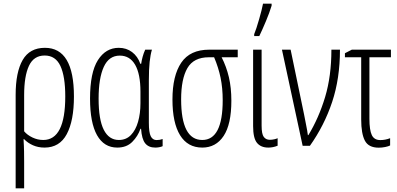

<svg xmlns="http://www.w3.org/2000/svg" viewBox="-20 -805 2194 1060"><path d="M388.2 -272.5Q388.2 -138.7 348.6 -64.5Q309.1 9.8 225.6 9.8Q190.9 9.8 162.1 -2.9Q133.3 -15.6 113.3 -36.6H109.9Q112.3 0.5 112.8 31Q113.3 61.5 113.3 87.9V234.9H66.4V-281.2Q66.4 -406.7 105.2 -473.9Q144 -541 228 -541Q388.2 -541 388.2 -272.5ZM226.6 -498.5Q166.5 -498.5 139.9 -441.7Q113.3 -384.8 113.3 -279.8V-80.1Q130.4 -59.6 159.2 -45.9Q188 -32.2 218.8 -32.2Q340.3 -32.2 340.3 -272.5Q340.3 -383.3 313.5 -440.9Q286.6 -498.5 226.6 -498.5Z M627.4 9.8Q554.2 9.8 515.6 -58.8Q477.1 -127.4 477.1 -260.7Q477.1 -404.3 520.3 -472.7Q563.5 -541 635.7 -541Q677.7 -541 709 -517.6Q740.2 -494.1 754.9 -452.6H759.3Q762.2 -472.2 767.6 -491.9Q772.9 -511.7 781.7 -530.8H818.8Q810.5 -503.4 806.2 -463.4Q801.8 -423.3 801.8 -360.4V-127Q801.8 -73.7 812.3 -52.7Q822.8 -31.7 844.7 -31.7Q862.8 -31.7 877.9 -37.6V2Q872.1 4.9 861.3 7.3Q850.6 9.8 837.4 9.8Q800.3 9.8 781.5 -13.9Q762.7 -37.6 758.8 -93.8H755.4Q741.2 -52.7 710 -21.5Q678.7 9.8 627.4 9.8ZM636.2 -32.2Q676.3 -32.2 702.6 -59.3Q729 -86.4 742.2 -132.6Q755.4 -178.7 755.4 -234.9V-299.3Q755.4 -396.5 726.1 -447.3Q696.8 -498 641.1 -498Q581.5 -498 553 -435.8Q524.4 -373.5 524.4 -260.3Q524.4 -144.5 553 -88.4Q581.5 -32.2 636.2 -32.2Z M1257.3 -249Q1257.3 -118.7 1214.6 -54.4Q1171.9 9.8 1096.7 9.8Q1016.1 9.8 974.1 -58.6Q932.1 -127 932.1 -255.4Q932.1 -387.2 980.7 -459Q1029.3 -530.8 1135.3 -530.8H1292.5V-488.8H1203.6Q1230 -437 1243.7 -378.7Q1257.3 -320.3 1257.3 -249ZM980 -256.8Q980 -32.2 1096.7 -32.2Q1209.5 -32.2 1209.5 -252Q1209.5 -318.8 1197.8 -375.7Q1186 -432.6 1162.1 -488.8H1132.8Q1049.3 -488.8 1014.6 -429Q980 -369.1 980 -256.8Z M1424.3 -530.8V-111.3Q1424.3 -64.9 1436.3 -49.1Q1448.2 -33.2 1469.7 -33.2Q1481.4 -33.2 1493.7 -35.9Q1505.9 -38.6 1512.7 -42V-0.5Q1487.3 9.8 1461.4 9.8Q1419.9 9.8 1398.7 -16.4Q1377.4 -42.5 1377.4 -108.9V-530.8ZM1383.3 -606V-616.2Q1388.7 -628.9 1396 -651.1Q1403.3 -673.3 1410.6 -699Q1418 -724.6 1423.8 -747.6Q1429.7 -770.5 1432.1 -784.7H1479.5V-773.4Q1467.8 -734.9 1448.2 -688.2Q1428.7 -641.6 1411.6 -606Z M1536.6 -530.8H1584.5L1658.7 -173.3Q1662.6 -151.9 1669.4 -118.4Q1676.3 -85 1679.7 -59.1H1682.6Q1740.2 -153.8 1774.9 -269.3Q1809.6 -384.8 1809.6 -530.8H1856.9Q1856.9 -371.6 1813.7 -241.9Q1770.5 -112.3 1690.9 0H1650.9Z M2138.2 -530.8V-488.8H2019.5V-149.9Q2019.5 -86.9 2032.7 -59.3Q2045.9 -31.7 2079.6 -31.7Q2107.4 -31.7 2133.8 -42V-2Q2125 2.9 2106.9 6.6Q2088.9 10.3 2070.8 10.3Q2014.6 10.3 1994.4 -28.6Q1974.1 -67.4 1974.1 -145V-488.8H1884.3V-511.2L1922.4 -530.8Z"/></svg>

Font: Open Sans Condensed Light
Style: Regular
Weight: 300
Width: 3
Designer: Monotype Design Team
Foundry: Monotype Imaging Inc.
Version: Version 3.003; ttfautohint (v1.8.4)